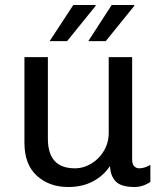

<svg xmlns="http://www.w3.org/2000/svg" viewBox="-20 -740 658 770"><path d="M510 -100Q510 -82 518 -73.5Q526 -65 538 -65Q560 -65 583 -79V-10Q552 10 520 10Q466 10 444.5 -12Q423 -34 421 -74Q394 -34 351.5 -12Q309 10 254 10Q177 10 127.5 -35.5Q78 -81 78 -167V-511H172V-184Q172 -65 280 -65Q315 -65 346.5 -84Q378 -103 397 -135.5Q416 -168 416 -207V-511H510ZM364 -717 249 -575H179L274 -720H363ZM519 -717 404 -575H334L428 -720H518Z"/></svg>

Font: Chivo
Style: Regular
Weight: 400
Designer: Hector Gatti
Foundry: Omnibus-Type
Version: Version 1.006; ttfautohint (v1.4.1)